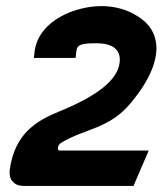

<svg xmlns="http://www.w3.org/2000/svg" viewBox="-20 -610 533 630"><path d="M12 -53C11 -40 11 -24 23 -13C33 -2 47 0 60 0H418L468 -116H177C172 -116 169 -118 170 -126C171 -132 175 -138 180 -141C260 -190 337 -185 410 -273C530 -418 505 -513 431 -557C396 -580 352 -590 314 -590C227 -590 110 -544 94 -445L91 -420H228L231 -445C234 -464 249 -468 296 -468C353 -468 379 -445 372 -401C364 -352 311 -300 176 -245C102 -215 28 -173 12 -53Z"/></svg>

Font: Charger Pro
Style: UltraObl
Weight: 900
Designer: Jasper
Foundry: Cannot Into Space Fonts
Version: Version 1.09